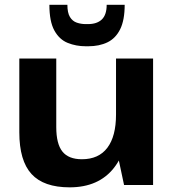

<svg xmlns="http://www.w3.org/2000/svg" viewBox="-20 -790 744 820"><path d="M220.3 -247.2Q220.3 -175.5 246.6 -142.7Q272.9 -109.9 329.9 -109.9Q401.3 -109.9 438.4 -158.8Q475.5 -207.8 475.5 -300.7L532.3 -382.7V-312.6Q532.3 -156.5 466.8 -73.2Q401.3 10.1 277.4 10.1Q166.7 10.1 114.6 -46.8Q62.5 -103.7 62.5 -225V-540H220.3ZM633.8 0H509.8L475.5 -161.4V-540H633.8ZM346.2 -592.4Q304.9 -592.4 269.2 -606.8Q233.5 -621.1 212.2 -659.7Q190.9 -698.4 190.9 -769.5H267.8Q267.8 -735.3 278.7 -717.4Q289.7 -699.5 307.9 -693.3Q326.1 -687.1 346.2 -687.1H355.7Q394.2 -687.1 414.9 -706.9Q435.6 -726.8 435.6 -769.5H512.5Q512.5 -704 493.2 -665.1Q473.9 -626.2 439 -609.3Q404.1 -592.4 357.2 -592.4Z"/></svg>

Font: Pathway Extreme 8pt Thin
Style: Regular
Weight: 100
Designer: Eduardo Rodriguez Tunni
Foundry: Eduardo Rodriguez Tunni
Version: Version 1.000